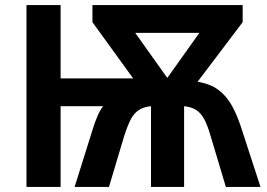

<svg xmlns="http://www.w3.org/2000/svg" viewBox="-20 -734 1048 754"><path d="M933 -714V-647L756 -413Q805 -405 837 -381.5Q869 -358 891 -318.5Q913 -279 931 -221L1003 0H867L807 -200Q795 -242 782 -266Q769 -290 750.5 -302Q732 -314 703 -317V0H573V-317Q543 -314 524.5 -301.5Q506 -289 493.5 -265Q481 -241 468 -201L408 0H273L343 -223Q352 -253 362.5 -277.5Q373 -302 385 -317H218V0H84V-714H218V-426H503L343 -647V-714ZM763 -605H511L637 -428Z"/></svg>

Font: Noto Sans Display SemiBold
Style: Regular
Weight: 600
Designer: Monotype Design Team
Foundry: Monotype Imaging Inc.
Version: Version 2.003